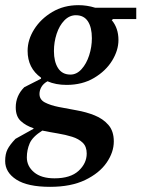

<svg xmlns="http://www.w3.org/2000/svg" viewBox="-35 -484 548 744"><path d="M223 -155Q181 -155 149 -169Q133 -160 125.5 -147Q118 -134 118 -120Q118 -98 139 -87Q160 -76 192.5 -69.5Q225 -63 262 -56.5Q299 -50 331.5 -37Q364 -24 385 0Q406 24 406 64Q406 106 378 146.5Q350 187 295 213.5Q240 240 159 240Q72 240 28.5 212Q-15 184 -15 140Q-15 113 -6 95Q3 77 25 54L95 15V13Q65 3 45.5 -15Q26 -33 26 -68Q26 -113 59 -146L124 -179V-183Q72 -220 72 -287Q72 -330 97.5 -370.5Q123 -411 167.5 -437.5Q212 -464 269 -464Q302 -464 334 -454H493V-410H403L398 -406Q424 -375 424 -329Q424 -289 399.5 -249Q375 -209 329.5 -182Q284 -155 223 -155ZM238 -195Q262 -195 281 -216Q300 -237 310.5 -269.5Q321 -302 321 -336Q321 -378 305.5 -401.5Q290 -425 259 -425Q234 -425 214.5 -405Q195 -385 184.5 -353Q174 -321 174 -286Q174 -245 190 -220Q206 -195 238 -195ZM69 126Q69 160 97 183.5Q125 207 176 207Q238 207 269.5 178Q301 149 301 111Q301 84 285.5 69Q270 54 244.5 46Q219 38 188.5 33Q158 28 129 22Q91 46 80 71.5Q69 97 69 126Z"/></svg>

Font: Spectral SemiBold
Style: Italic
Weight: 600
Italic angle: -10°
Designer: Jean-Baptiste Levee
Foundry: Production Type
Version: Version 2.001